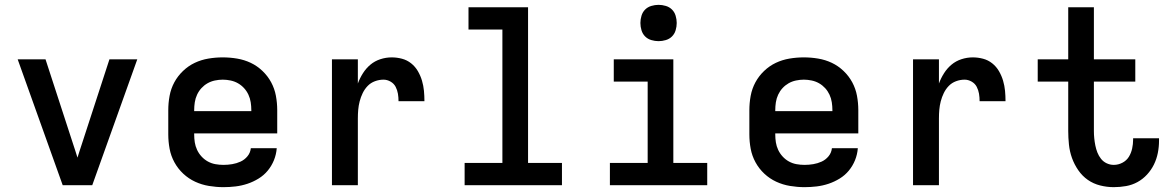

<svg xmlns="http://www.w3.org/2000/svg" viewBox="-20 -765 4840 793"><path d="M239 0 53 -520H168L281 -173Q286 -159 290.5 -144Q295 -129 300 -114Q305 -129 309.5 -144Q314 -159 319 -173L432 -520H547L361 0Z M903 8Q873 8 843 3Q813 -2 786 -14.5Q759 -27 737 -47.5Q715 -68 700.5 -94.5Q686 -121 680.5 -150.5Q675 -180 675 -210V-310Q675 -340 680.5 -369.5Q686 -399 700 -425Q714 -451 736 -472Q758 -493 784.5 -505.5Q811 -518 840.5 -523Q870 -528 900 -528Q930 -528 959.5 -523Q989 -518 1015.5 -505.5Q1042 -493 1064 -472Q1086 -451 1100 -425Q1114 -399 1119.5 -369.5Q1125 -340 1125 -310V-214H782V-210Q782 -193 784.5 -177Q787 -161 794 -146Q801 -131 812.5 -118.5Q824 -106 838.5 -98Q853 -90 869.5 -87Q886 -84 903 -84Q921 -84 939 -87Q957 -90 973.5 -97.5Q990 -105 1002 -119.5Q1014 -134 1016 -153H1123Q1121 -127 1111.5 -103.5Q1102 -80 1086 -60.5Q1070 -41 1048 -27.5Q1026 -14 1002 -6Q978 2 953 5Q928 8 903 8ZM1018 -306V-310Q1018 -326 1015.5 -342.5Q1013 -359 1006 -374Q999 -389 988 -401Q977 -413 963 -421Q949 -429 932.5 -432.5Q916 -436 900 -436Q884 -436 867.5 -432.5Q851 -429 837 -421Q823 -413 812 -401Q801 -389 794 -374Q787 -359 784.5 -342.5Q782 -326 782 -310V-306Z M1351 0V-520H1458V-420Q1466 -442 1479 -462.5Q1492 -483 1510 -498Q1528 -513 1551 -520.5Q1574 -528 1598 -528Q1619 -528 1640 -522.5Q1661 -517 1678 -503.5Q1695 -490 1706 -471Q1717 -452 1723 -431.5Q1729 -411 1731 -390Q1733 -369 1733 -347H1626Q1626 -363 1623.5 -378Q1621 -393 1614 -406.5Q1607 -420 1593 -428Q1579 -436 1564 -436Q1546 -436 1528.5 -429.5Q1511 -423 1498.5 -410Q1486 -397 1478 -380.5Q1470 -364 1465.5 -346.5Q1461 -329 1459.5 -311.5Q1458 -294 1458 -276V0Z M1899 0V-92H2055V-643H1915V-735H2161V-92H2301V0Z M2499 0V-92H2655V-428H2515V-520H2761V-92H2901V0ZM2700 -595Q2685 -595 2670 -599.5Q2655 -604 2644.5 -614.5Q2634 -625 2629.5 -640Q2625 -655 2625 -670Q2625 -685 2629.5 -700Q2634 -715 2644.5 -725.5Q2655 -736 2670 -740.5Q2685 -745 2700 -745Q2715 -745 2730 -740.5Q2745 -736 2755.5 -725.5Q2766 -715 2770.5 -700Q2775 -685 2775 -670Q2775 -655 2770.5 -640Q2766 -625 2755.5 -614.5Q2745 -604 2730 -599.5Q2715 -595 2700 -595Z M3303 8Q3273 8 3243 3Q3213 -2 3186 -14.5Q3159 -27 3137 -47.5Q3115 -68 3100.5 -94.5Q3086 -121 3080.5 -150.5Q3075 -180 3075 -210V-310Q3075 -340 3080.5 -369.5Q3086 -399 3100 -425Q3114 -451 3136 -472Q3158 -493 3184.5 -505.5Q3211 -518 3240.5 -523Q3270 -528 3300 -528Q3330 -528 3359.5 -523Q3389 -518 3415.5 -505.5Q3442 -493 3464 -472Q3486 -451 3500 -425Q3514 -399 3519.5 -369.5Q3525 -340 3525 -310V-214H3182V-210Q3182 -193 3184.5 -177Q3187 -161 3194 -146Q3201 -131 3212.5 -118.5Q3224 -106 3238.5 -98Q3253 -90 3269.5 -87Q3286 -84 3303 -84Q3321 -84 3339 -87Q3357 -90 3373.5 -97.5Q3390 -105 3402 -119.5Q3414 -134 3416 -153H3523Q3521 -127 3511.5 -103.5Q3502 -80 3486 -60.5Q3470 -41 3448 -27.5Q3426 -14 3402 -6Q3378 2 3353 5Q3328 8 3303 8ZM3418 -306V-310Q3418 -326 3415.5 -342.5Q3413 -359 3406 -374Q3399 -389 3388 -401Q3377 -413 3363 -421Q3349 -429 3332.5 -432.5Q3316 -436 3300 -436Q3284 -436 3267.5 -432.5Q3251 -429 3237 -421Q3223 -413 3212 -401Q3201 -389 3194 -374Q3187 -359 3184.5 -342.5Q3182 -326 3182 -310V-306Z M3751 0V-520H3858V-420Q3866 -442 3879 -462.5Q3892 -483 3910 -498Q3928 -513 3951 -520.5Q3974 -528 3998 -528Q4019 -528 4040 -522.5Q4061 -517 4078 -503.5Q4095 -490 4106 -471Q4117 -452 4123 -431.5Q4129 -411 4131 -390Q4133 -369 4133 -347H4026Q4026 -363 4023.5 -378Q4021 -393 4014 -406.5Q4007 -420 3993 -428Q3979 -436 3964 -436Q3946 -436 3928.5 -429.5Q3911 -423 3898.5 -410Q3886 -397 3878 -380.5Q3870 -364 3865.5 -346.5Q3861 -329 3859.5 -311.5Q3858 -294 3858 -276V0Z M4580 8Q4552 8 4524 1Q4496 -6 4473 -22Q4450 -38 4433.5 -62Q4417 -86 4407.5 -112.5Q4398 -139 4395 -167.5Q4392 -196 4392 -224V-428H4266V-520H4392V-735H4498V-520H4669V-428H4498V-224Q4498 -209 4499.5 -194Q4501 -179 4504 -164Q4507 -149 4512.5 -135Q4518 -121 4527.5 -109Q4537 -97 4551 -90.5Q4565 -84 4580 -84Q4599 -84 4616 -93Q4633 -102 4642.5 -117.5Q4652 -133 4656 -151.5Q4660 -170 4660 -188Q4660 -190 4660 -191Q4660 -192 4660 -194H4767Q4767 -191 4767 -188.5Q4767 -186 4767 -183Q4767 -158 4762 -133Q4757 -108 4746 -85.5Q4735 -63 4717.5 -44Q4700 -25 4678 -13Q4656 -1 4631 3.5Q4606 8 4580 8Z"/></svg>

Font: Iosevka Custom SmBdEx
Style: Regular
Weight: 600
Width: 7
Monospace: yes
Designer: Belleve Invis
Foundry: Belleve Invis
Version: Version 11.2.4; ttfautohint (v1.8.4)